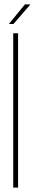

<svg xmlns="http://www.w3.org/2000/svg" viewBox="-20 -851 158 871"><path d="M20 -742 93 -831H118L41 -742ZM40 0V-700H62V0Z"/></svg>

Font: Bebas Neue Light
Style: Regular
Weight: 300
Designer: Ryoichi Tsunekawa
Foundry: Ryoichi Tsunekawa
Version: Version 1.003;PS 001.003;hotconv 1.0.70;makeotf.lib2.5.58329